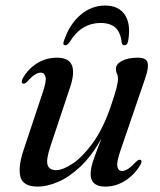

<svg xmlns="http://www.w3.org/2000/svg" viewBox="-20 -665 577 694"><path d="M488 -87Q495.5 -83.5 487 -68.5Q465 -32 431.5 -11.2Q398 9.5 360.5 9.5Q307.5 9.5 307.5 -36.5Q307.5 -58 319.2 -91Q331 -124 347 -165Q311 -100.5 270 -62.2Q229 -24 189.2 -7.2Q149.5 9.5 117 9.5Q62 9.5 53.5 -27Q45 -63.5 66 -125L134 -329.5Q148.5 -372 144.5 -387.2Q140.5 -402.5 127 -402.5Q118 -402.5 106.5 -395.5Q95 -388.5 78.5 -370Q68.5 -360 62.5 -363Q54.5 -366.5 63 -383Q82.5 -417 114.8 -436.8Q147 -456.5 187 -456.5Q269 -456.5 233.5 -350L163 -138.5Q146 -88 152 -69Q158 -50 182.5 -50Q207 -50 242.8 -73.8Q278.5 -97.5 315.2 -148Q352 -198.5 379.5 -278Q395.5 -324.5 401 -346.5Q406.5 -368.5 406.5 -380Q406.5 -391 402.8 -398.2Q399 -405.5 399 -416Q399 -433.5 420.8 -445Q442.5 -456.5 479.5 -456.5Q508 -456.5 513.2 -438.8Q518.5 -421 505.5 -384L416 -122.5Q401 -79.5 404.2 -63.2Q407.5 -47 421.5 -47Q431 -47 442.5 -54.2Q454 -61.5 472 -80.5Q482 -90 488 -87ZM343 -582Q310 -582 281.8 -565.5Q253.5 -549 230 -510.5Q223 -501.5 216 -501.5Q205.5 -501.5 210.5 -515.5Q230.5 -576.5 270.5 -610.8Q310.5 -645 359.5 -645Q409.5 -645 431.8 -610.8Q454 -576.5 443 -515.5Q440 -501.5 429 -501.5Q422 -501.5 420 -510.5Q416 -548 397.2 -565Q378.5 -582 343 -582Z"/></svg>

Font: Fraunces 72pt S000
Style: Italic
Weight: 400
Italic angle: -16°
Version: Version 1.000; ttfautohint (v1.8.3)